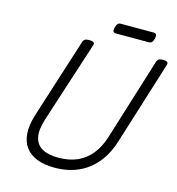

<svg xmlns="http://www.w3.org/2000/svg" viewBox="-168 -1372 1416 1534"><g transform="rotate(15 540.5 -605.0)"><path d="M424 19Q339 19 278 -5Q217 -29 183 -75Q149 -121 144 -188.5Q139 -256 166 -343L379 -1011Q384 -1025 395.5 -1031.5Q407 -1038 431 -1038Q454 -1038 465 -1031Q476 -1024 471 -1008L252 -332Q223 -241 236 -181.5Q249 -122 299 -94Q349 -66 432 -66Q522 -66 589.5 -96Q657 -126 704.5 -185.5Q752 -245 779 -332L990 -1011Q995 -1025 1006.5 -1031.5Q1018 -1038 1041 -1038Q1089 -1038 1080 -1008L865 -321Q831 -209 768.5 -133.5Q706 -58 619.5 -19.5Q533 19 424 19ZM622 -1144Q603 -1144 598.5 -1155.5Q594 -1167 599 -1185Q604 -1207 613 -1218Q622 -1229 640 -1229H909Q929 -1229 933.5 -1216.5Q938 -1204 933 -1185Q928 -1164 919 -1154Q910 -1144 892 -1144Z"/></g></svg>

Font: Playwrite IN
Style: Regular
Weight: 400
Designer: Veronika Burian, José Scaglione
Foundry: TypeTogether
Version: Version 1.002